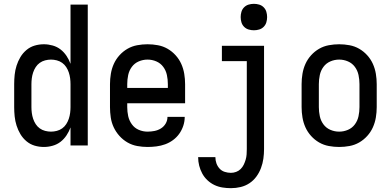

<svg xmlns="http://www.w3.org/2000/svg" viewBox="-20 -759 2040 1002"><path d="M209 8Q184 8 160.5 1Q137 -6 118 -22Q99 -38 86.5 -59Q74 -80 66.5 -103.5Q59 -127 56.5 -151.5Q54 -176 54 -200V-320Q54 -344 56.5 -368.5Q59 -393 66.5 -416.5Q74 -440 86.5 -461Q99 -482 118 -498Q137 -514 160.5 -521Q184 -528 209 -528Q232 -528 255 -521.5Q278 -515 296 -501Q314 -487 327 -467.5Q340 -448 348 -426V-735H438V0H348V-94Q340 -72 327 -52.5Q314 -33 296 -19Q278 -5 255 1.5Q232 8 209 8ZM246 -72Q261 -72 276.5 -76Q292 -80 304.5 -89Q317 -98 325.5 -111Q334 -124 339 -139Q344 -154 346 -169.5Q348 -185 348 -200V-320Q348 -335 346 -350.5Q344 -366 339 -381Q334 -396 325.5 -409Q317 -422 304.5 -431Q292 -440 276.5 -444Q261 -448 246 -448Q231 -448 215.5 -444Q200 -440 187.5 -431Q175 -422 166.5 -409Q158 -396 153 -381Q148 -366 146 -350.5Q144 -335 144 -320V-200Q144 -185 146 -169.5Q148 -154 153 -139Q158 -124 166.5 -111Q175 -98 187.5 -89Q200 -80 215.5 -76Q231 -72 246 -72Z M750 8Q723 8 696 3Q669 -2 645.5 -15.5Q622 -29 603.5 -49.5Q585 -70 573.5 -94.5Q562 -119 558 -146Q554 -173 554 -200V-320Q554 -347 558.5 -374Q563 -401 574 -425.5Q585 -450 603.5 -470.5Q622 -491 645.5 -504.5Q669 -518 696 -523Q723 -528 750 -528Q777 -528 804 -523Q831 -518 854.5 -504.5Q878 -491 896.5 -470.5Q915 -450 926 -425.5Q937 -401 941.5 -374Q946 -347 946 -320V-220H644V-200Q644 -176 649 -153Q654 -130 668 -110.5Q682 -91 704 -81.5Q726 -72 750 -72Q768 -72 786 -75.5Q804 -79 819.5 -88.5Q835 -98 844.5 -114Q854 -130 854 -149H944Q944 -125 936.5 -102.5Q929 -80 915.5 -61Q902 -42 883 -28Q864 -14 842 -6Q820 2 796.5 5Q773 8 750 8ZM644 -300H856V-320Q856 -344 851 -367.5Q846 -391 832 -410Q818 -429 796 -438.5Q774 -448 750 -448Q726 -448 704 -438.5Q682 -429 668 -410Q654 -391 649 -367.5Q644 -344 644 -320Z M1185 223Q1163 223 1141 219.5Q1119 216 1099 206.5Q1079 197 1062.5 181.5Q1046 166 1035.5 146.5Q1025 127 1019.5 105.5Q1014 84 1014 61H1104Q1104 78 1109.5 93.5Q1115 109 1126 121Q1137 133 1153 138Q1169 143 1185 143Q1199 143 1212.5 138Q1226 133 1236 123Q1246 113 1252 100.5Q1258 88 1262 74.5Q1266 61 1267 47Q1268 33 1268 19V-440H1138V-520H1358V19Q1358 44 1354.5 69Q1351 94 1342 118Q1333 142 1318 162.5Q1303 183 1282 197Q1261 211 1236 217Q1211 223 1185 223ZM1305 -601Q1291 -601 1277.5 -605Q1264 -609 1254 -619Q1244 -629 1240 -642.5Q1236 -656 1236 -670Q1236 -684 1240 -697.5Q1244 -711 1254 -721Q1264 -731 1277.5 -735Q1291 -739 1305 -739Q1319 -739 1332.5 -735Q1346 -731 1356 -721Q1366 -711 1370 -697.5Q1374 -684 1374 -670Q1374 -656 1370 -642.5Q1366 -629 1356 -619Q1346 -609 1332.5 -605Q1319 -601 1305 -601Z M1750 8Q1723 8 1696 3Q1669 -2 1645.5 -15.5Q1622 -29 1603.5 -49.5Q1585 -70 1574 -94.5Q1563 -119 1558.5 -146Q1554 -173 1554 -200V-320Q1554 -347 1558.5 -374Q1563 -401 1574 -425.5Q1585 -450 1603.5 -470.5Q1622 -491 1645.5 -504.5Q1669 -518 1696 -523Q1723 -528 1750 -528Q1777 -528 1804 -523Q1831 -518 1854.5 -504.5Q1878 -491 1896.5 -470.5Q1915 -450 1926 -425.5Q1937 -401 1941.5 -374Q1946 -347 1946 -320V-200Q1946 -173 1941.5 -146Q1937 -119 1926 -94.5Q1915 -70 1896.5 -49.5Q1878 -29 1854.5 -15.5Q1831 -2 1804 3Q1777 8 1750 8ZM1750 -72Q1774 -72 1796 -81.5Q1818 -91 1832 -110Q1846 -129 1851 -152.5Q1856 -176 1856 -200V-320Q1856 -344 1851 -367.5Q1846 -391 1832 -410Q1818 -429 1796 -438.5Q1774 -448 1750 -448Q1726 -448 1704 -438.5Q1682 -429 1668 -410Q1654 -391 1649 -367.5Q1644 -344 1644 -320V-200Q1644 -176 1649 -152.5Q1654 -129 1668 -110Q1682 -91 1704 -81.5Q1726 -72 1750 -72Z"/></svg>

Font: Iosevka Medium
Style: Regular
Weight: 500
Monospace: yes
Designer: Belleve Invis
Foundry: Belleve Invis
Version: Version 32.5.0; ttfautohint (v1.8.4)